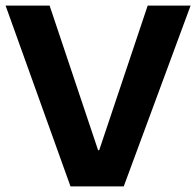

<svg xmlns="http://www.w3.org/2000/svg" viewBox="-20 -669 704 689"><path d="M0 -649H158L332 -130H336L510 -649H664L424 0H233Z"/></svg>

Font: Play
Style: Bold
Weight: 700
Designer: Jonas Hecksher (Cyrillic expansion: Cyreal)
Foundry: Jonas Hecksher, Playtype, e-types AS
Version: Version 2.101; ttfautohint (v1.5.65-e2d9)